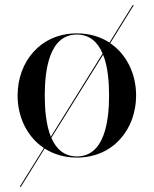

<svg xmlns="http://www.w3.org/2000/svg" viewBox="-20 -599 594 742"><path d="M48 -230C48 -146 85 -70 149.5 -27L56 123H60.5L152.5 -25C187 -3 229 10 277 10C418 10 506 -100 506 -230C506 -313.5 469.5 -389 406 -432L497 -579H492.5L403 -434.5C368 -457 326 -470 277 -470C136 -470 48 -360 48 -230ZM153 -230C153 -324 168.5 -465.5 277 -465.5C328 -465.5 358.5 -434.5 376.5 -392L176.5 -70.5C157 -119 153 -181 153 -230ZM401.5 -230C401.5 -136 386 5.5 277 5.5C227 5.5 196.5 -24.5 178.5 -66.5L378.5 -387.5C397.5 -340 401.5 -278.5 401.5 -230Z"/></svg>

Font: Bodoni* 36pt
Style: Regular
Weight: 400
Version: Version 2.3